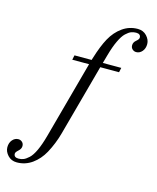

<svg xmlns="http://www.w3.org/2000/svg" viewBox="-207 -795 922 1126"><g transform="rotate(15 254.0 -232.0)"><path d="M4 238Q-30 238 -51 215Q-72 192 -72 166Q-72 139 -57 121.5Q-42 104 -21 104Q-8 104 2 113Q12 122 12 137Q12 154 -4 168Q-20 182 -20 191Q-20 214 8 214Q24 214 38 208.5Q52 203 70 186.5Q88 170 105 133.5Q122 97 137 42L265 -428H163L169 -456H273L277 -469Q301 -547 327 -594Q354 -643 395.5 -672.5Q437 -702 488 -702Q522 -702 543 -679Q564 -656 564 -630Q564 -603 549 -585.5Q534 -568 513 -568Q500 -568 490 -577Q480 -586 480 -601Q480 -619 496 -632Q512 -645 512 -655Q512 -678 484 -678Q468 -678 454 -672.5Q440 -667 422.5 -650.5Q405 -634 388 -598Q371 -563 355 -506L341 -456H453L447 -428H333L215 5Q197 71 165 130Q138 179 96.5 208.5Q55 238 4 238Z"/></g></svg>

Font: Old Standard TT
Style: Regular
Weight: 400
Designer: Alexey Kryukov <alexios@thessalonica.org.ru>
Version: Version 2.2